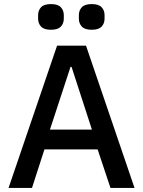

<svg xmlns="http://www.w3.org/2000/svg" viewBox="-20 -922 702 942"><path d="M522 0 459 -189H198L137 0H22L260 -698H402L640 0ZM331 -594H326L225 -286H431ZM230 -776Q196 -776 181.5 -791.5Q167 -807 167 -830V-848Q167 -871 181.5 -886.5Q196 -902 230 -902Q264 -902 278.5 -886.5Q293 -871 293 -848V-830Q293 -807 278.5 -791.5Q264 -776 230 -776ZM430 -776Q396 -776 381.5 -791.5Q367 -807 367 -830V-848Q367 -871 381.5 -886.5Q396 -902 430 -902Q464 -902 478.5 -886.5Q493 -871 493 -848V-830Q493 -807 478.5 -791.5Q464 -776 430 -776Z"/></svg>

Font: IBM Plex Sans Devanagari Medium
Style: Regular
Weight: 500
Designer: Mike Abbink, Paul van der Laan, Pieter van Rosmalen, Erin McLaughlin
Foundry: Bold Monday
Version: Version 1.1